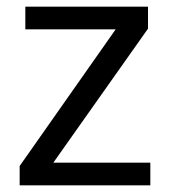

<svg xmlns="http://www.w3.org/2000/svg" viewBox="-20 -556 510 576"><path d="M431 0V-68H140L424 -470V-536H56V-468H327L39 -58V0Z"/></svg>

Font: Noto Sans Nandinagari
Style: Regular
Weight: 400
Designer: Ek Type
Foundry: Ek Type
Version: Version 1.002